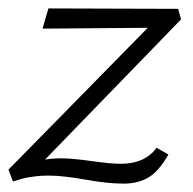

<svg xmlns="http://www.w3.org/2000/svg" viewBox="-21 -426 459 456"><path d="M266 -37Q323 -37 351 -75L379 -59Q355 -17 329 -3Q303 11 269 10Q234 10 181 0.5Q128 -9 94 -9Q77 -9 61.5 -7Q46 -5 37.5 -3Q29 -1 20 2L10 5L-1 -23L330 -360L80 -358L94 -406L402 -405L409 -380L86 -47Q104 -50 124 -50Q150 -50 196 -43.5Q242 -37 266 -37Z"/></svg>

Font: EauTestText Semilight
Style: Italic
Weight: 300
Italic angle: -12°
Designer: Christian Thalmann (Catharsis Fonts)
Version: Version 0.001;PS 000.001;hotconv 1.0.88;makeotf.lib2.5.64775